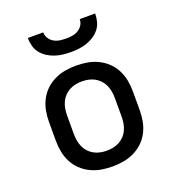

<svg xmlns="http://www.w3.org/2000/svg" viewBox="-135 -846 871 959"><g transform="rotate(-20 300.0 -366.0)"><path d="M300 8Q270 8 241 3Q212 -2 185 -15Q158 -28 136.5 -48.5Q115 -69 101.5 -95.5Q88 -122 82.5 -151Q77 -180 77 -210V-310Q77 -340 82.5 -369Q88 -398 101.5 -424.5Q115 -451 136.5 -471.5Q158 -492 185 -505Q212 -518 241 -523Q270 -528 300 -528Q330 -528 359 -523Q388 -518 415 -505Q442 -492 463.5 -471.5Q485 -451 498.5 -424.5Q512 -398 517.5 -369Q523 -340 523 -310V-210Q523 -180 517.5 -151Q512 -122 498.5 -95.5Q485 -69 463.5 -48.5Q442 -28 415 -15Q388 -2 359 3Q330 8 300 8ZM300 -76Q318 -76 335 -79.5Q352 -83 367.5 -91.5Q383 -100 395 -113Q407 -126 414 -142Q421 -158 424 -175Q427 -192 427 -210V-310Q427 -328 424 -345Q421 -362 414 -378Q407 -394 395 -407Q383 -420 367.5 -428.5Q352 -437 335 -440.5Q318 -444 300 -444Q282 -444 265 -440.5Q248 -437 232.5 -428.5Q217 -420 205 -407Q193 -394 186 -378Q179 -362 176 -345Q173 -328 173 -310V-210Q173 -192 176 -175Q179 -158 186 -142Q193 -126 205 -113Q217 -100 232.5 -91.5Q248 -83 265 -79.5Q282 -76 300 -76ZM300 -600Q279 -600 257.5 -602.5Q236 -605 215.5 -612Q195 -619 177 -630.5Q159 -642 145.5 -659Q132 -676 126.5 -697.5Q121 -719 121 -740H203Q203 -723 212 -708.5Q221 -694 235.5 -685.5Q250 -677 266.5 -674.5Q283 -672 300 -672Q317 -672 333.5 -674.5Q350 -677 364.5 -685.5Q379 -694 388 -708.5Q397 -723 397 -740H479Q479 -719 473.5 -697.5Q468 -676 454.5 -659Q441 -642 423 -630.5Q405 -619 384.5 -612Q364 -605 342.5 -602.5Q321 -600 300 -600Z"/></g></svg>

Font: Iosevka Aile Medium
Style: Regular
Weight: 500
Designer: Belleve Invis
Foundry: Belleve Invis
Version: Version 27.3.5; ttfautohint (v1.8.4)